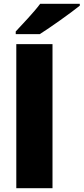

<svg xmlns="http://www.w3.org/2000/svg" viewBox="-20 -993 441 1013"><path d="M401 -963V-973H192C159 -928 97 -864 63 -827V-813H190C244 -847 354 -925 401 -963ZM257 0V-760H66V0Z"/></svg>

Font: Noto Sans Sinhala Black
Style: Regular
Weight: 900
Designer: Jelle Bosma - Monotype Design Team
Foundry: Monotype Imaging Inc.
Version: Version 2.006